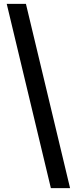

<svg xmlns="http://www.w3.org/2000/svg" viewBox="-20 -860 399 1000"><path d="M15 -840H115L345 120H245Z"/></svg>

Font: Cooper Hewitt
Style: Regular
Weight: 707
Designer: Village Type and Design LLC
Foundry: Cooper Hewitt Smithsonian Design Museum
Version: 1.000